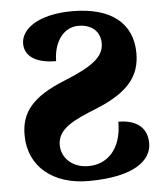

<svg xmlns="http://www.w3.org/2000/svg" viewBox="-53 -770 701 826"><g transform="rotate(-5 298.0 -357.0)"><path d="M296 10C496 10 570 -57 570 -129C570 -204 515 -233 446 -233C446 -110 379 -54 302 -54C230 -54 186 -101 186 -155C186 -225 255 -257 358 -298C500 -356 549 -424 549 -520C549 -648 459 -724 290 -724C142 -724 67 -666 67 -603C67 -553 109 -516 202 -516C202 -591 241 -659 311 -659C365 -659 404 -629 404 -575C404 -520 359 -481 232 -430C87 -372 39 -307 39 -211C39 -72 146 10 296 10Z"/></g></svg>

Font: Noto Serif Georgian Extra
Style: Regular
Weight: 800
Designer: Monotype Design Team
Foundry: Monotype Imaging Inc.
Version: Version 1.901